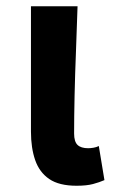

<svg xmlns="http://www.w3.org/2000/svg" viewBox="-20 -580 369 614"><path d="M225 14Q169 14 137.5 -7.5Q106 -29 92.5 -68Q79 -107 79 -159V-560H228Q226 -492 223 -417.5Q220 -343 218.5 -274Q217 -205 217 -153Q217 -127 228 -116.5Q239 -106 262 -106Q269 -106 278.5 -107.5Q288 -109 296 -113L314 -4Q298 3 277.5 8.5Q257 14 225 14Z"/></svg>

Font: Farlight84_Sys_V01
Style: Bold
Weight: 700
Designer: Monotype Design Team, Nadine Chahine and Nizar Qandah
Foundry: Monotype Imaging Inc.
Version: Version 2.004;October 31, 2024;FontCreator 14.0.0.2814 64-bi